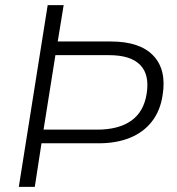

<svg xmlns="http://www.w3.org/2000/svg" viewBox="-20 -725 685 745"><path d="M53 0 165 -705H227L204 -564H410Q523 -564 575 -509Q627 -454 611 -356Q602 -295 569 -253Q536 -211 483.5 -190Q431 -169 363 -169H141L115 0ZM149 -222H357Q440 -222 489 -256.5Q538 -291 549 -361Q561 -435 524 -473Q487 -511 403 -511H195Z"/></svg>

Font: Mulish ExtraLight Light
Style: Italic
Weight: 300
Italic angle: -9°
Version: Version 3.603